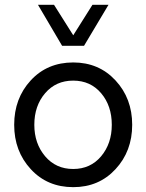

<svg xmlns="http://www.w3.org/2000/svg" viewBox="-20 -770 610 800"><path d="M138.2 -750H205.1L285.2 -623L365.2 -750H432.1L330.1 -579.1H238.8ZM285.2 9.8Q177.2 9.8 108.2 -65.2Q39.1 -140.1 39.1 -250Q39.1 -359.9 107.9 -434.8Q176.8 -509.8 285.2 -509.8Q392.1 -509.8 461.4 -434.8Q530.8 -359.9 530.8 -250Q530.8 -140.1 461.4 -65.2Q392.1 9.8 285.2 9.8ZM445.8 -250Q445.8 -329.1 401.4 -381.6Q356.9 -434.1 284.9 -434.1Q212.9 -434.1 168 -381.6Q123 -329.1 123 -250Q123 -171.9 168 -118.9Q212.9 -65.9 284.9 -65.9Q356.9 -65.9 401.4 -118.9Q445.8 -171.9 445.8 -250Z"/></svg>

Font: Oakes Grotesk
Style: Regular
Weight: 400
Designer: Samuel Oakes
Foundry: Samuel Oakes
Version: Version 1.0 | wf-rip DC20170320